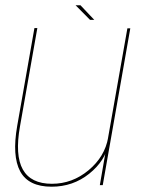

<svg xmlns="http://www.w3.org/2000/svg" viewBox="-20 -699 531 725"><path d="M357 0H368L472 -592H461L377 -116ZM121 -593H110L45 -224Q25 -110 56.2 -52Q87.5 6 175 6Q255.5 6 316.8 -43Q378 -92 389.5 -156.5L388.5 -180Q376 -107.5 314.5 -56.2Q253 -5 176 -5Q96.5 -5 66.2 -59Q36 -113 55.5 -222ZM320 -624H336L284 -679H265.5Z"/></svg>

Font: Anybody UltraCondensed Thin Thin
Style: Italic
Weight: 250
Italic angle: -10°
Version: Version 1.111